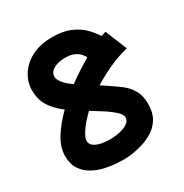

<svg xmlns="http://www.w3.org/2000/svg" viewBox="-191 -937 1095 1143"><g transform="rotate(-30 357.0 -365.5)"><path d="M335 57Q319 57 284.5 55Q250 53 208 44Q166 35 127.5 14.5Q89 -6 64 -42.5Q39 -79 39 -136Q39 -195 77.5 -257Q116 -319 176 -377Q123 -416 93.5 -462.5Q64 -509 64 -575Q64 -612 80 -649.5Q96 -687 128.5 -718.5Q161 -750 210 -769Q259 -788 326 -788Q398 -788 448 -767Q498 -746 530.5 -713.5Q563 -681 585 -646Q603 -653 617 -657L678 -508Q609 -491 545.5 -461.5Q482 -432 427 -398Q438 -391 449 -384Q460 -377 471 -369Q508 -345 543 -318.5Q578 -292 600.5 -254Q623 -216 623 -158Q623 -99 599.5 -60Q576 -21 539 2Q502 25 461.5 37Q421 49 386.5 53Q352 57 335 57ZM292 -486Q295 -483 298 -481Q336 -509 374 -533.5Q412 -558 448 -579Q415 -643 334 -643Q283 -643 251.5 -625Q220 -607 220 -576Q220 -558 239.5 -533Q259 -508 292 -486ZM195 -150Q195 -126 216 -112Q237 -98 266 -93Q295 -88 322 -88Q341 -88 365.5 -91Q390 -94 413 -102Q436 -110 451 -123Q466 -136 466 -156Q466 -173 447.5 -192.5Q429 -212 388 -241Q366 -255 343 -269.5Q320 -284 297 -298Q249 -252 222 -212Q195 -172 195 -150Z"/></g></svg>

Font: KN Bobohei
Style: Bold
Weight: 700
Designer: Kingnam Type Foundry
Version: Version 1.710;March 18, 2023